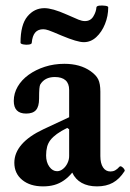

<svg xmlns="http://www.w3.org/2000/svg" viewBox="-20 -652 464 683"><path d="M133 11Q87 11 59 -12Q31 -35 31 -73Q31 -108 57 -138Q83 -168 134 -192L226 -235V-332Q226 -355 213 -366.5Q200 -378 175 -378Q139 -378 123 -351Q121 -347 120 -336Q119 -325 119 -301Q119 -273 108 -260.5Q97 -248 73 -248Q29 -248 29 -293Q29 -320 43 -344Q57 -368 82 -386Q107 -404 139.5 -414.5Q172 -425 209 -425Q265 -425 302 -399Q322 -385 329.5 -369.5Q337 -354 337 -326V-97Q337 -71 346.5 -56.5Q356 -42 373 -42Q382 -42 389.5 -46Q397 -50 405 -59Q408 -62 413 -59Q418 -56 421.5 -51Q425 -46 423 -43Q405 -15 381.5 -2Q358 11 325 11Q293 11 270.5 -1.5Q248 -14 237 -38Q223 -21 207 -10Q191 1 173 6Q155 11 133 11ZM183 -43Q194 -43 204 -51Q214 -59 220 -71.5Q226 -84 226 -97V-192L219 -197Q197 -186 182.5 -175.5Q168 -165 159.5 -154Q151 -143 147.5 -129.5Q144 -116 144 -99Q144 -75 155.5 -59Q167 -43 183 -43ZM278 -502Q255 -502 200 -525Q165 -540 153.5 -544Q142 -548 134 -548Q115 -548 105 -536Q95 -524 93 -500Q93 -495 83 -493.5Q73 -492 63 -494Q53 -496 53 -500Q53 -564 77.5 -593.5Q102 -623 138 -623Q152 -623 171.5 -617.5Q191 -612 218 -600Q247 -587 259.5 -582Q272 -577 282 -577Q302 -577 312 -593.5Q322 -610 323 -626Q324 -631 334 -632Q344 -633 354.5 -631.5Q365 -630 365 -626Q365 -595 353.5 -566.5Q342 -538 322.5 -520Q303 -502 278 -502Z"/></svg>

Font: Junicode VF
Style: Regular
Weight: 400
Designer: Peter S. Baker
Version: Version 2.213